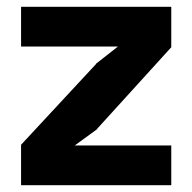

<svg xmlns="http://www.w3.org/2000/svg" viewBox="-20 -545 566 565"><path d="M42 -119 263 -357H262L327 -408H42V-525H484V-406L265 -165H266L200 -117H484V0H42Z"/></svg>

Font: PT Sans Caption
Style: Bold
Weight: 700
Designer: A.Korolkova, O.Umpeleva, V.Yefimov
Foundry: ParaType Ltd
Version: Version 2.003W OFL